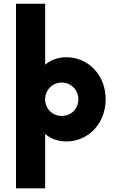

<svg xmlns="http://www.w3.org/2000/svg" viewBox="-20 -750 613 1030"><path d="M335.9 -442.9C290.5 -442.9 252 -428.2 222.2 -402.8V-730H65.9V260.3H222.2V-31.2C252 -5.9 290.5 8.8 335.9 8.8C456.5 8.8 546.9 -90.3 546.9 -217.3C546.9 -344.2 456.5 -442.9 335.9 -442.9ZM311.5 -127.9C261.2 -127.9 222.2 -166.5 222.2 -217.3C222.2 -267.6 261.2 -307.1 311.5 -307.1C361.3 -307.1 400.4 -267.6 400.4 -217.3C400.4 -166.5 361.3 -127.9 311.5 -127.9Z"/></svg>

Font: Now Black
Style: Regular
Weight: 400
Designer: Alfredo Marco Pradil
Foundry: Alfredo Marco Pradil
Version: Version 1.200;hotconv 1.0.109;makeotfexe 2.5.65596